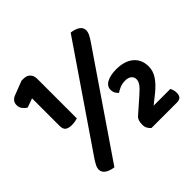

<svg xmlns="http://www.w3.org/2000/svg" viewBox="-157 -778 945 945"><g transform="rotate(-45 316.0 -305.5)"><path d="M84.9 -329.2V-520.3L38.1 -503.4Q27.3 -508.8 17.3 -521.1Q7.3 -533.3 7.3 -550Q7.3 -565.7 15.4 -575.5Q23.6 -585.4 37 -590.4L109.6 -618.4H124.4Q146.1 -618.4 158.5 -605.3Q171 -592.2 171 -570.5V-294.4Q165 -292.8 154.1 -290.6Q143.2 -288.4 131.2 -288.4Q109.4 -288.4 97.2 -296.6Q84.9 -304.7 84.9 -329.2ZM478.7 -328.8Q536.7 -328.8 569.5 -301.1Q602.3 -273.3 602.3 -224.9Q602.3 -193.9 583.7 -165.9Q565.1 -137.9 530.6 -110L482.6 -71.7H599.4Q602.4 -65.3 605.3 -56.1Q608.2 -46.9 608.2 -36.8Q608.2 -18.3 599.9 -9.8Q591.5 -1.4 575.8 -1.4H397.4Q388.5 -8.8 382.5 -19.3Q376.6 -29.8 376.6 -44.1Q376.6 -60.2 380.3 -71.5Q384.1 -82.9 391.1 -88.9L468.2 -156.7Q496.4 -181.2 505.8 -195.5Q515.2 -209.8 515.2 -222.7Q515.2 -239.2 503.2 -248.7Q491.2 -258.2 471.4 -258.2Q450.3 -258.2 434.4 -251.6Q418.6 -245 406.7 -236.8Q399 -242.9 393.3 -253Q387.6 -263 387.6 -276.9Q387.6 -301.8 412.9 -315.3Q438.3 -328.8 478.7 -328.8ZM92.6 -94.2 448.2 -614.7Q475.7 -611.6 492.8 -600.1Q509.9 -588.7 510.6 -570.1Q510.6 -556.5 504.3 -543.5Q497.9 -530.6 487.1 -514.3L131.5 6.4Q103.9 2.6 87.1 -8.5Q70.2 -19.5 68.7 -38.2Q68.7 -51.8 75.2 -64.7Q81.7 -77.7 92.6 -94.2Z"/></g></svg>

Font: Baloo Bhaina 2
Style: Regular
Weight: 400
Designer: Yesha Goshar, Manish Minz, Shuchita Grover and Ek Type
Foundry: Ek Type
Version: Version 1.700